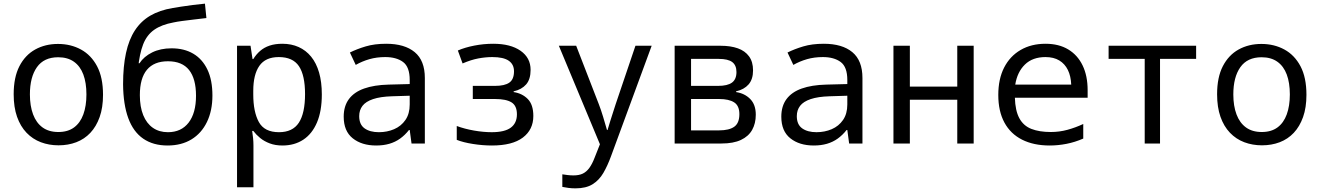

<svg xmlns="http://www.w3.org/2000/svg" viewBox="-20 -787 7240 1053"><path d="M301 10Q249 10 204 -7Q159 -24 125.5 -59Q92 -94 73.5 -146.5Q55 -199 55 -270Q55 -363 86.5 -424Q118 -485 173 -515.5Q228 -546 298 -546Q368 -546 424 -515.5Q480 -485 512.5 -423.5Q545 -362 545 -267Q545 -197 526.5 -145Q508 -93 475.5 -58.5Q443 -24 398.5 -7Q354 10 301 10ZM300 -63Q352 -63 386 -88Q420 -113 437 -159.5Q454 -206 454 -269Q454 -333 437 -378.5Q420 -424 385.5 -448.5Q351 -473 299 -473Q221 -473 182.5 -418.5Q144 -364 144 -269Q144 -206 161.5 -159.5Q179 -113 213.5 -88Q248 -63 300 -63Z M899 11Q820 11 765.5 -26.5Q711 -64 683.5 -139Q656 -214 655 -325Q655 -423 671 -496.5Q687 -570 720 -620.5Q753 -671 804 -701Q855 -731 927 -743Q944 -746 973 -750.5Q1002 -755 1036.5 -759.5Q1071 -764 1104 -767L1112 -688Q1079 -684 1044 -680Q1009 -676 979.5 -672Q950 -668 932 -664Q866 -652 825.5 -623.5Q785 -595 765 -543.5Q745 -492 737 -410L701 -440H745Q769 -477 814.5 -499.5Q860 -522 921 -522Q990 -522 1040 -492.5Q1090 -463 1117.5 -405.5Q1145 -348 1145 -263Q1145 -180 1115 -118Q1085 -56 1030 -22.5Q975 11 899 11ZM901 -62Q974 -62 1014.5 -114.5Q1055 -167 1055 -262Q1055 -355 1017 -403Q979 -451 901 -451Q825 -451 786 -404.5Q747 -358 747 -265Q747 -201 765.5 -155.5Q784 -110 818.5 -86Q853 -62 901 -62Z M1280 240V-536H1354L1365 -463H1369Q1385 -489 1407 -508Q1429 -527 1459 -537Q1489 -547 1529 -547Q1578 -547 1618 -529Q1658 -511 1686.5 -476Q1715 -441 1730 -389Q1745 -337 1745 -269Q1745 -178 1718.5 -115.5Q1692 -53 1643.5 -21Q1595 11 1529 11Q1490 11 1459.5 -0.5Q1429 -12 1407 -30Q1385 -48 1369 -69H1363Q1366 -50 1368 -29.5Q1370 -9 1370 11V240ZM1510 -62Q1585 -62 1619 -114Q1653 -166 1653 -271Q1653 -374 1619.5 -424Q1586 -474 1509 -474Q1436 -474 1402.5 -426Q1369 -378 1369 -289V-269Q1369 -174 1399.5 -118Q1430 -62 1510 -62Z M2043 11Q1964 11 1914.5 -28.5Q1865 -68 1865 -147Q1865 -205 1893.5 -243.5Q1922 -282 1977 -301.5Q2032 -321 2111 -323L2227 -326V-348Q2227 -420 2190.5 -447Q2154 -474 2093 -474Q2046 -474 2006 -462.5Q1966 -451 1931 -431L1899 -499Q1937 -518 1985.5 -532.5Q2034 -547 2098 -547Q2199 -547 2254.5 -501Q2310 -455 2310 -359V0H2237L2227 -74H2223Q2201 -46 2174.5 -27Q2148 -8 2115.5 1.5Q2083 11 2043 11ZM2058 -62Q2103 -62 2141.5 -78.5Q2180 -95 2203.5 -129Q2227 -163 2227 -214V-262L2130 -259Q2066 -257 2026 -243.5Q1986 -230 1968 -206.5Q1950 -183 1950 -150Q1950 -104 1979.5 -83Q2009 -62 2058 -62Z M2678 11Q2627 11 2573.5 2.5Q2520 -6 2485 -20V-96Q2528 -80 2579.5 -71Q2631 -62 2677 -62Q2748 -62 2781.5 -87Q2815 -112 2815 -160Q2815 -207 2785.5 -225.5Q2756 -244 2695 -244H2573V-316H2695Q2748 -316 2773.5 -334Q2799 -352 2799 -396Q2799 -434 2770 -454Q2741 -474 2680 -474Q2643 -474 2603 -466.5Q2563 -459 2517 -439L2491 -510Q2530 -527 2581.5 -537Q2633 -547 2685 -547Q2780 -547 2835 -508.5Q2890 -470 2890 -404Q2890 -352 2865.5 -324Q2841 -296 2797 -286V-282Q2844 -275 2874.5 -244Q2905 -213 2905 -151Q2905 -76 2847.5 -32.5Q2790 11 2678 11Z M3136 246Q3116 246 3097 243.5Q3078 241 3064 238V169Q3076 171 3092.5 173Q3109 175 3125 175Q3156 175 3176.5 165Q3197 155 3212.5 133.5Q3228 112 3241 78L3285 -33L3286 42L3045 -536H3140L3264 -216Q3276 -185 3287.5 -147Q3299 -109 3309 -74H3312Q3319 -99 3327 -123.5Q3335 -148 3342.5 -172Q3350 -196 3357 -217L3465 -536H3554L3331 70Q3312 122 3289 161.5Q3266 201 3230 223.5Q3194 246 3136 246Z M3680 0V-536H3933Q3987 -536 4026.5 -522Q4066 -508 4088 -478Q4110 -448 4110 -401Q4110 -352 4085.5 -324Q4061 -296 4017 -286V-282Q4064 -275 4094.5 -244Q4125 -213 4125 -158Q4125 -110 4105 -74.5Q4085 -39 4043.5 -19.5Q4002 0 3937 0ZM3770 -72H3924Q3979 -72 4007 -92Q4035 -112 4035 -161Q4035 -207 4006.5 -225.5Q3978 -244 3924 -244H3770ZM3770 -316H3918Q3970 -316 3994.5 -334Q4019 -352 4019 -392Q4019 -429 3996 -446.5Q3973 -464 3922 -464H3770Z M4443 11Q4364 11 4314.5 -28.5Q4265 -68 4265 -147Q4265 -205 4293.5 -243.5Q4322 -282 4377 -301.5Q4432 -321 4511 -323L4627 -326V-348Q4627 -420 4590.5 -447Q4554 -474 4493 -474Q4446 -474 4406 -462.5Q4366 -451 4331 -431L4299 -499Q4337 -518 4385.5 -532.5Q4434 -547 4498 -547Q4599 -547 4654.5 -501Q4710 -455 4710 -359V0H4637L4627 -74H4623Q4601 -46 4574.5 -27Q4548 -8 4515.5 1.5Q4483 11 4443 11ZM4458 -62Q4503 -62 4541.5 -78.5Q4580 -95 4603.5 -129Q4627 -163 4627 -214V-262L4530 -259Q4466 -257 4426 -243.5Q4386 -230 4368 -206.5Q4350 -183 4350 -150Q4350 -104 4379.5 -83Q4409 -62 4458 -62Z M4880 0V-536H4970V-312H5230V-536H5320V0H5230V-240H4970V0Z M5737 11Q5649 11 5585.5 -21Q5522 -53 5488.5 -115Q5455 -177 5455 -266Q5455 -354 5487 -416.5Q5519 -479 5577.5 -513Q5636 -547 5714 -547Q5787 -547 5838.5 -516Q5890 -485 5917.5 -428Q5945 -371 5945 -292V-251H5546Q5548 -180 5570.5 -138.5Q5593 -97 5636.5 -80Q5680 -63 5743 -63Q5790 -63 5834 -75Q5878 -87 5921 -107V-27Q5875 -7 5828.5 2Q5782 11 5737 11ZM5548 -323H5855Q5853 -370 5836.5 -403.5Q5820 -437 5789.5 -455.5Q5759 -474 5714 -474Q5643 -474 5601 -433Q5559 -392 5548 -323Z M6258 0V-464H6060V-536H6540V-464H6342V0Z M6901 10Q6849 10 6804 -7Q6759 -24 6725.5 -59Q6692 -94 6673.5 -146.5Q6655 -199 6655 -270Q6655 -363 6686.5 -424Q6718 -485 6773 -515.5Q6828 -546 6898 -546Q6968 -546 7024 -515.5Q7080 -485 7112.5 -423.5Q7145 -362 7145 -267Q7145 -197 7126.5 -145Q7108 -93 7075.5 -58.5Q7043 -24 6998.5 -7Q6954 10 6901 10ZM6900 -63Q6952 -63 6986 -88Q7020 -113 7037 -159.5Q7054 -206 7054 -269Q7054 -333 7037 -378.5Q7020 -424 6985.5 -448.5Q6951 -473 6899 -473Q6821 -473 6782.5 -418.5Q6744 -364 6744 -269Q6744 -206 6761.5 -159.5Q6779 -113 6813.5 -88Q6848 -63 6900 -63Z"/></svg>

Font: Noto Sans Mono
Style: Regular
Weight: 400
Designer: Monotype Design Team
Foundry: Monotype Imaging Inc.
Version: Version 2.014